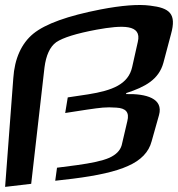

<svg xmlns="http://www.w3.org/2000/svg" viewBox="-58 -697 696 751"><path d="M435 -329 436 -333C510 -357 563 -386 581 -451L611 -564C633 -643 606 -666 529 -675C484 -681 418 -676 335 -660C207 -635 120 -604 72 -565C26 -527 -1 -468 -6 -391L-38 34L64 22L116 -433C122 -480 137 -514 162 -532C189 -550 240 -566 320 -581C420 -599 498 -603 481 -533L459 -435C444 -367 381 -343 287 -328L207 -316L197 -255L281 -268C337 -276 355 -279 397 -276C434 -274 449 -258 440 -223L418 -129C412 -108 396 -92 370 -80C343 -68 300 -59 242 -51L165 -41L158 10L227 2C323 -10 395 -26 443 -48C493 -70 524 -102 535 -144L564 -247C582 -312 514 -331 435 -329Z"/></svg>

Font: Gamestation Warped
Style: Italic
Weight: 400
Designer: Jonas Hecksher
Foundry: Jonas Hecksher, Playtypeª, e-types AS
Version: Version 1.003